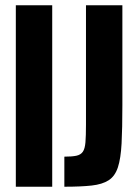

<svg xmlns="http://www.w3.org/2000/svg" viewBox="-20 -708 519 728"><path d="M40 0V-688H178V0ZM224 0V-114Q253 -114 269.5 -117.5Q286 -121 294 -132.5Q302 -144 304 -168.5Q306 -193 306 -235V-688H444V-309Q444 -221 441 -164Q438 -107 427 -73.5Q416 -40 392 -24.5Q368 -9 327.5 -4.5Q287 0 224 0Z"/></svg>

Font: Saira ExtraCondensed ExtraBold
Style: Regular
Weight: 800
Width: 2
Designer: Hector Gatti with collaboration of the Omnibus-Type team
Foundry: Omnibus-Type
Version: Version 1.101